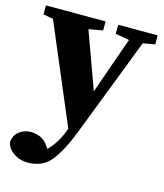

<svg xmlns="http://www.w3.org/2000/svg" viewBox="-111 -565 753 883"><g transform="rotate(15 266.0 -123.0)"><path d="M342 -440V-483H530V-440L473 -430L291 41Q254 137 214 187Q174 237 104 237Q64 237 33.5 215Q3 193 1 162Q7 129 30.5 113Q54 97 83 97Q103 97 126 105.5Q149 114 169 144L175 153Q219 109 244 39V38L45 -432L-2 -440V-483H282V-440L215 -428L313 -158L362 -298L408 -428Z"/></g></svg>

Font: Source Serif 4
Style: Bold
Weight: 700
Designer: Frank Grießhammer
Foundry: Adobe
Version: Version 4.005;hotconv 1.1.0;makeotfexe 2.6.0